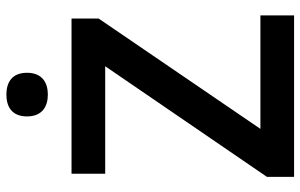

<svg xmlns="http://www.w3.org/2000/svg" viewBox="-194 -770 963 616"><g transform="rotate(-90 288.0 -461.5)"><path d="M293 -923C255 -923 223 -906 223 -857C223 -808 255 -790 293 -790C331 -790 363 -808 363 -857C363 -906 331 -923 293 -923ZM547 0V-108H183L537 -627V-714H39V-606H384L29 -87V0Z"/></g></svg>

Font: Noto Sans Gurmukhi SemiBold
Style: Regular
Weight: 600
Designer: Jelle Bosma - Monotype Design Team
Foundry: Monotype Imaging Inc.
Version: Version 2.004